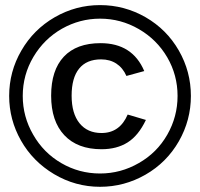

<svg xmlns="http://www.w3.org/2000/svg" viewBox="-20 -718 777 746"><path d="M721.7 -345.2Q721.7 -251 674.8 -168.9Q627.4 -86.4 545.2 -39.3Q462.9 7.8 368.7 7.8Q272.9 7.8 189.9 -41.5Q107.4 -90.8 61.5 -171.9Q15.6 -252.9 15.6 -345.2Q15.6 -439.9 63 -521.5Q110.4 -603.5 192.4 -650.9Q274.4 -698.2 368.7 -698.2Q463.4 -698.2 545.9 -650.9Q627.9 -603.5 674.8 -521.7Q721.7 -439.9 721.7 -345.2ZM669.9 -345.2Q669.9 -426.3 629.9 -495.1Q589.4 -564.5 519.3 -605Q449.2 -645.5 368.7 -645.5Q290 -645.5 220.7 -606.4Q151.4 -566.9 109.9 -497.1Q68.4 -427.2 68.4 -345.2Q68.4 -264.6 108.9 -194.8Q148.9 -124.5 218.3 -84.2Q287.6 -43.9 368.7 -43.9Q449.2 -43.9 519.5 -84.5Q589.8 -124.5 629.9 -194.6Q669.9 -264.6 669.9 -345.2ZM258.3 -346.2Q258.3 -276.9 289.1 -239Q319.8 -201.2 374.5 -201.2Q445.3 -201.2 476.1 -272.9L546.9 -252Q518.1 -191.4 476.1 -164.8Q434.1 -138.2 374.5 -138.2Q281.2 -138.2 230 -192.6Q178.7 -247.1 178.7 -346.2Q178.7 -445.3 228 -497.8Q277.3 -550.3 370.6 -550.3Q494.6 -550.3 540.5 -441.9L471.2 -422.9Q457.5 -454.1 432.4 -470.7Q407.2 -487.3 372.6 -487.3Q316.4 -487.3 287.4 -451.4Q258.3 -415.5 258.3 -346.2Z"/></svg>

Font: Arimo SemiBold
Style: Regular
Weight: 600
Designer: Steve Matteson
Foundry: Monotype Imaging Inc.
Version: Version 1.33